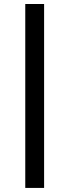

<svg xmlns="http://www.w3.org/2000/svg" viewBox="-20 -756 342 946"><path d="M104.5 -736.3V169.9H197.3V-736.3Z"/></svg>

Font: Bentham
Style: Bold
Weight: 700
Version: Version 002.001